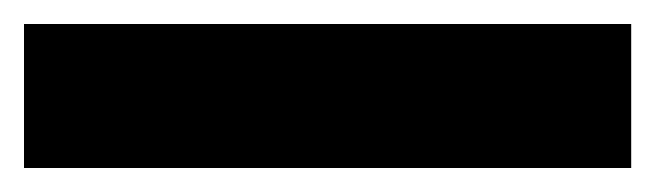

<svg xmlns="http://www.w3.org/2000/svg" viewBox="-23 -900 546 160"><path d="M503 -760H-3V-880H503Z"/></svg>

Font: Noto Sans Cherokee Black
Style: Regular
Weight: 900
Designer: Monotype Design Team
Foundry: Monotype Imaging Inc.
Version: Version 2.001; ttfautohint (v1.8.4.7-5d5b)